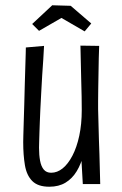

<svg xmlns="http://www.w3.org/2000/svg" viewBox="-20 -698 463 728"><path d="M167 10Q124 10 102.5 -11.5Q81 -33 74.5 -71.5Q68 -110 68 -159Q68 -164 68.5 -184.5Q69 -205 70 -236Q71 -267 72 -302Q73 -342 74 -379Q75 -416 76 -445.5Q77 -475 77.5 -494.5Q78 -514 78 -518L147 -524Q146 -499 144 -471Q142 -443 140 -412.5Q138 -382 136.5 -350Q135 -318 133 -283Q132 -258 131 -235.5Q130 -213 129.5 -194Q129 -175 128.5 -160.5Q128 -146 128 -138Q128 -110 132 -88.5Q136 -67 146 -55Q156 -43 174 -43Q197 -43 217.5 -59.5Q238 -76 254.5 -107.5Q271 -139 280.5 -183Q290 -227 290 -281L314 -288Q314 -241 310 -196.5Q306 -152 297 -114.5Q288 -77 271 -49Q254 -21 228.5 -5.5Q203 10 167 10ZM294 0 288 -105Q290 -149 290 -193Q290 -237 290 -281Q290 -304 289.5 -332.5Q289 -361 288 -392.5Q287 -424 286.5 -457.5Q286 -491 285 -525L356 -524Q355 -504 354.5 -477Q354 -450 353.5 -420Q353 -390 352.5 -362.5Q352 -335 352 -314Q352 -293 352 -284Q353 -256 353.5 -227.5Q354 -199 355 -170.5Q356 -142 357 -113.5Q358 -85 358.5 -57Q359 -29 360 0ZM301 -579 213 -630 128 -581 102 -607 178 -678 248 -676 326 -609Z"/></svg>

Font: Truculenta
Style: Regular
Weight: 400
Designer: Ivan Castro, Eva Sanz & Omnibus-Type Team
Foundry: Omnibus-Type
Version: Version 1.002